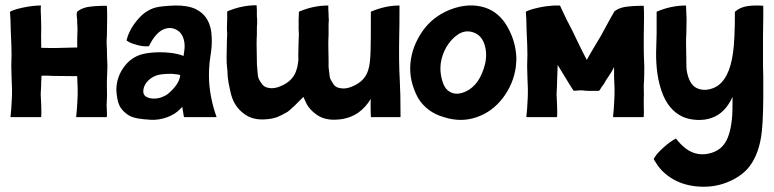

<svg xmlns="http://www.w3.org/2000/svg" viewBox="-20 -444 2945 731"><path d="M387 -259Q387 -246 387.5 -229.5Q388 -213 388.5 -204.5Q389 -196 389 -191Q389 -183 387 -135V-123V-110Q388 -80 387 -67L386 -45V-42Q388 -5 387 0L385 2H272Q270 2 270 0Q273 -23 275 -67Q277 -100 274 -152V-154Q219 -155 182 -155Q169 -156 138 -156Q138 -142 137 -135Q137 -126 136.5 -114.5Q136 -103 135.5 -96Q135 -89 135 -85Q135 -84 137 -42Q138 -10 137 0L135 2H22Q20 2 20 0Q23 -23 25 -67Q27 -100 24 -152Q22 -192 24 -236Q24 -267 21 -325Q20 -383 18 -398L19 -399V-400Q34 -408 67 -415Q105 -423 134 -423Q136 -423 136 -422Q134 -410 136 -381Q137 -362 137 -341Q136 -313 137 -262Q191 -260 262 -263H274V-293Q275 -311 275 -331Q275 -345 274 -355Q274 -373 273 -378Q272 -380 272 -387Q272 -396 273 -396Q273 -400 276 -401Q289 -412 312 -417Q340 -422 386 -422Q387 -422 387 -421Q388 -406 388 -378Q388 -340 387 -307Q386 -299 386 -284Q386 -268 387 -259Z M804 0Q806 2 802 2H682L680 0L674 -37L668 -31Q648 -9 616 2.5Q584 14 553 12Q521 10 505 7Q478 2 464 -9Q442 -25 434 -44Q425 -64 423 -101Q423 -152 455 -193Q486 -233 537 -241Q580 -248 627 -243Q656 -240 679 -231Q680 -235 680 -240Q686 -271 680 -292Q673 -320 651 -331Q630 -342 607 -334Q573 -322 547 -268H546Q523 -266 498 -274Q475 -280 463 -289L462 -290V-291Q473 -336 511 -377Q537 -405 571 -415Q593 -421 645 -423Q693 -424 724 -410Q784 -381 786 -302Q788 -271 781 -229Q774 -185 776 -136Q780 -68 804 0ZM631 -97Q664 -129 666 -158Q660 -161 634 -163Q601 -163 584 -159Q562 -154 545.5 -138.5Q529 -123 526 -103Q523 -84 537 -75.5Q551 -67 574 -69Q588 -70 603 -77Q616 -82 631 -97Z M1500 -311Q1498 -209 1502 -140Q1505 -91 1505 0Q1505 2 1503 2H1394Q1392 2 1392 0Q1391 -21 1391 -50Q1391 -61 1392 -68Q1372 -35 1344 -15Q1328 -4 1308 3Q1286 10 1268 11Q1215 16 1182 -10Q1161 -25 1148 -47Q1142 -59 1135 -75L1101 -41Q1078 -19 1071 -16Q1054 -6 1035 2Q1013 9 995 10Q942 15 909 -11Q888 -26 875 -48Q862 -69 856 -101Q849 -131 847 -151L846 -172Q844 -192 843 -205Q842 -209 844 -292Q846 -315 844 -332Q844 -353 845 -368V-399Q845 -401 846 -401Q901 -424 956 -424Q957 -424 957 -423L958 -406V-388Q958 -376 959 -372V-353Q958 -346 958 -332V-313Q956 -284 958 -213Q958 -194 959 -189Q959 -187 961 -165Q962 -149 967 -140Q972 -131 980 -121Q988 -112 1000 -110Q1027 -103 1063 -123Q1099 -143 1109 -179Q1113 -189 1116 -214Q1115 -224 1117 -291Q1119 -314 1117 -331V-367Q1118 -384 1118 -398Q1118 -400 1119 -400Q1174 -423 1229 -423Q1230 -423 1230 -422V-405Q1231 -400 1231 -387Q1231 -375 1232 -371L1231 -352V-331V-312Q1229 -283 1231 -212V-188L1234 -164Q1235 -148 1240 -139Q1244 -132 1252 -120Q1262 -110 1273 -109Q1300 -102 1336 -122Q1372 -142 1382 -178Q1390 -200 1391 -256Q1392 -277 1392 -398Q1392 -400 1393 -400Q1448 -423 1499 -423Q1501 -423 1501 -422Q1501 -346 1500 -311Z M1827 -415Q1881 -397 1912.5 -341Q1944 -285 1946 -223Q1946 -212 1944 -190Q1935 -124 1894.5 -71Q1854 -18 1795 2Q1736 23 1670 2Q1604 -17 1571 -72Q1537 -136 1542.5 -201.5Q1548 -267 1589 -326Q1628 -381 1693 -407Q1764 -435 1827 -415ZM1827 -201Q1836 -243 1823.5 -278Q1811 -313 1778 -322Q1750 -330 1724 -313Q1698 -296 1679 -264Q1645 -203 1663 -139Q1672 -106 1692 -95Q1717 -79 1754 -96Q1807 -121 1827 -201Z M2431 -259Q2431 -246 2431.5 -229.5Q2432 -213 2432.5 -204.5Q2433 -196 2433 -191Q2433 -159 2432 -135L2431 -123V-110Q2432 -80 2431 -67V-45V-42Q2432 -10 2431 0L2429 2H2316Q2314 2 2314 0Q2317 -23 2319 -67Q2321 -100 2318 -152V-172V-189Q2310 -171 2287 -138L2279 -124L2270 -112Q2263 -99 2261 -99Q2260 -98 2258 -98H2231H2219L2205 -99Q2200 -100 2193 -100Q2183 -100 2176 -99Q2166 -98 2164 -99Q2163 -99 2159 -106L2150 -120L2103 -197V-191Q2103 -183 2101 -135Q2101 -126 2100.5 -114.5Q2100 -103 2099.5 -96Q2099 -89 2099 -85Q2099 -84 2101 -42Q2102 -10 2101 0L2099 2H1986Q1984 2 1984 0Q1987 -23 1989 -67Q1991 -100 1988 -152Q1986 -192 1988 -236Q1988 -267 1985 -325Q1984 -383 1982 -398L1983 -399V-400Q1998 -408 2031 -415Q2057 -421 2089 -423H2112Q2117 -412 2123 -399.5Q2129 -387 2132.5 -379.5Q2136 -372 2138 -368Q2159 -329 2175 -294Q2198 -246 2214 -216Q2223 -233 2268 -308L2304 -374L2316 -395L2317 -396Q2317 -400 2320 -401Q2333 -412 2356 -417Q2384 -422 2430 -422Q2431 -422 2431 -421Q2432 -406 2432 -378Q2432 -340 2431 -307V-284Z M2886 -152V-110V-68Q2885 32 2878 76Q2865 157 2823 202Q2788 238 2732 256Q2685 271 2630.5 265.5Q2576 260 2534 233Q2508 216 2491 195Q2485 188 2475 172Q2469 163 2469 161.5Q2469 160 2473 154Q2483 138 2509 115Q2532 95 2552 84Q2553 83 2554 84Q2586 125 2619 137Q2651 149 2687 138.5Q2723 128 2741 99Q2763 65 2768 -7Q2769 -21 2769 -75Q2740 -12 2689 5Q2664 14 2633 12.5Q2602 11 2578 0Q2524 -26 2500 -94Q2477 -158 2478 -245Q2478 -252 2479 -280Q2480 -308 2480 -316V-359V-398Q2480 -400 2481 -400Q2536 -423 2591 -423Q2592 -423 2592 -422Q2592 -415 2593 -394.5Q2594 -374 2594 -371Q2594 -351 2593 -314Q2591 -294 2593 -221Q2593 -189 2594 -179Q2602 -126 2630 -110Q2659 -95 2694 -108Q2727 -120 2747 -159Q2764 -192 2771 -244Q2778 -294 2778 -398Q2778 -399 2779 -400Q2798 -417 2828 -421Q2842 -423 2857 -423H2871L2886 -422V-379Q2886 -340 2885 -307V-234V-195Q2886 -176 2886 -152Z"/></svg>

Font: Tovari Sans
Style: Bold
Weight: 700
Designer: Verneri Kontto, Denis Ignatov
Foundry: Verneri Kontto
Version: Version 1.10 May 7, 2019